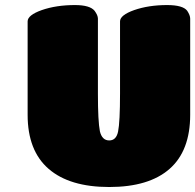

<svg xmlns="http://www.w3.org/2000/svg" viewBox="-20 -731 776 763"><path d="M89.8 -274.9V-646Q89.8 -670.9 146 -690.9Q203.6 -710.9 277.8 -710.9Q337.4 -710.9 356 -688Q369.1 -669.9 369.1 -657.2V-358.9Q369.1 -249 377 -209Q385.7 -172.9 414.1 -172.9Q441.9 -172.9 449.2 -208Q457 -246.1 457 -359.9V-646Q457 -670.9 513.2 -690.9Q570.8 -710.9 644 -710.9Q707 -710.9 724.1 -688Q735.8 -669.9 735.8 -657.2V-274.9Q735.8 -131.8 653.8 -59.8Q571.8 12.2 414.1 12.2Q256.3 12.2 173.1 -60.1Q89.8 -132.3 89.8 -274.9Z"/></svg>

Font: GGS TheRock Black
Style: Regular
Weight: 900
Designer: Rodrigo Fuenzalida (2012); Goodgame Studios (2014)
Foundry: Rodrigo Fuenzalida,2012;  GGS,2014
Version: Version 1.002 | FøM Mod